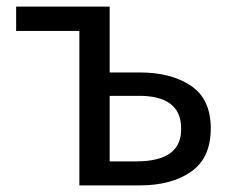

<svg xmlns="http://www.w3.org/2000/svg" viewBox="-20 -563 705 583"><path d="M221 0V-469H29V-543H313V-343H404Q500 -343 560 -302.5Q620 -262 620 -173Q620 -83 560 -41.5Q500 0 404 0ZM313 -73H394Q532 -73 530 -173Q530 -275 394 -272H313Z"/></svg>

Font: Gothic Nguyen
Style: Regular
Weight: 400
Designer: MORI Takayuki
Version: Version 1.220;July 21, 2023;FontCreator 14.0.0.2814 64-bit